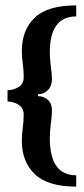

<svg xmlns="http://www.w3.org/2000/svg" viewBox="-20 -663 311 713"><path d="M173 -252Q173 -236 169 -206Q165 -172 165 -150Q165 -12 263 -12V30Q157 30 109 -16.5Q61 -63 61 -140Q61 -159 65 -193Q66 -201 67 -212Q68 -223 68 -237Q68 -262 49 -274Q30 -286 8 -286V-328Q29 -328 48.5 -339.5Q68 -351 68 -376Q68 -391 67 -402.5Q66 -414 65 -422Q61 -454 61 -473Q61 -551 108.5 -597Q156 -643 263 -643V-602Q165 -602 165 -469Q165 -446 169 -414Q173 -386 173 -370Q173 -344 158 -328.5Q143 -313 121 -313V-306Q143 -306 158 -292Q173 -278 173 -252Z"/></svg>

Font: Arya
Style: Regular
Weight: 400
Designer: Eduardo Rodriguez Tunni, Modular Infotech
Foundry: Eduardo Rodriguez Tunni, Modular Infotech
Version: Version 1.002